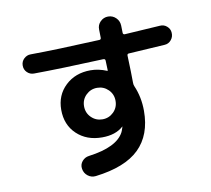

<svg xmlns="http://www.w3.org/2000/svg" viewBox="-91 -916 1183 1079"><g transform="rotate(-10 500.0 -377.0)"><path d="M399.4 -275.9Q425.8 -250 462.9 -250Q500 -250 526.4 -275.9Q552.7 -301.8 552.7 -339.8Q552.7 -377.9 526.4 -403.8Q500 -429.7 462.9 -429.7Q425.8 -429.7 399.4 -403.8Q373 -377.9 373 -339.8Q373 -301.8 399.4 -275.9ZM127.9 -570.3Q105.5 -570.3 89.4 -585.9Q73.2 -601.6 73.2 -625Q73.2 -648.4 89.8 -664.1Q106.4 -679.7 127.9 -679.7Q274.4 -680.7 521.5 -692.4Q532.2 -692.4 532.2 -703.1Q531.2 -718.8 531.2 -750Q530.3 -776.4 548.8 -794.9Q567.4 -813.5 593.3 -813.5Q619.1 -813.5 637.7 -795.4Q656.2 -777.3 657.2 -751Q657.2 -745.1 657.7 -731Q658.2 -716.8 658.2 -710Q658.2 -699.2 668.9 -699.2Q803.7 -707 871.1 -711.9Q894.5 -713.9 911.6 -698.7Q928.7 -683.6 929.7 -662.1Q931.6 -638.7 916.5 -620.6Q901.4 -602.5 877.9 -601.6Q809.6 -596.7 672.9 -588.9Q663.1 -588.9 663.1 -578.1Q667 -474.6 667 -422.9Q667 -411.1 670.9 -402.3Q700.2 -335 700.2 -256.8Q700.2 -119.1 620.1 -41Q540 37.1 370.1 57.6Q344.7 60.5 324.7 44.9Q304.7 29.3 300.8 3.9Q296.9 -20.5 312.5 -39.1Q328.1 -57.6 351.6 -60.5Q514.6 -82 554.7 -160.2Q557.6 -165 565.4 -189.5V-191.4L564.5 -190.4Q520.5 -150.4 443.4 -150.4Q355.5 -150.4 299.3 -203.6Q243.2 -256.8 243.2 -342.8Q243.2 -425.8 299.8 -479.5Q356.4 -533.2 443.4 -533.2Q489.3 -533.2 536.1 -513.7H538.1Q539.1 -513.7 539.1 -515.6Q539.1 -537.1 537.1 -571.3Q537.1 -582 525.4 -582Q276.4 -571.3 127.9 -570.3Z"/></g></svg>

Font: Rounded-X Mgen+ 2m bold
Style: Bold
Weight: 700
Designer: [Source Han Sans]
Ryoko NISHIZUKA  (kana & ideographs); Paul D. Hunt (Latin, Greek & Cyrillic); Wenlong ZHANG  (bopomofo
Version: Version 1.059.20150602